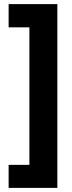

<svg xmlns="http://www.w3.org/2000/svg" viewBox="-20 -749 352 934"><path d="M22 53H123V-616H22V-729H259V165H22Z"/></svg>

Font: Noto Sans Myanmar Condensed ExtraBold
Style: Regular
Weight: 800
Width: 3
Designer: Monotype Design Team
Foundry: Monotype Imaging Inc.
Version: Version 2.107; ttfautohint (v1.8.4.7-5d5b)